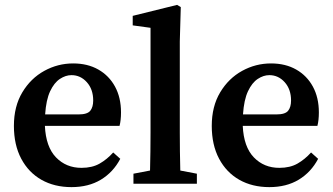

<svg xmlns="http://www.w3.org/2000/svg" viewBox="-20 -753 1366 787"><path d="M273 -445Q249 -445 225.5 -429.5Q202 -414 185.5 -379Q169 -344 165 -284H302Q338 -284 350 -299Q362 -314 362 -341Q362 -387 336 -416Q310 -445 273 -445ZM273 14Q203 14 150 -16Q97 -46 67 -102.5Q37 -159 37 -237Q37 -317 71.5 -374.5Q106 -432 161.5 -462.5Q217 -493 280 -493Q339 -493 383 -468Q427 -443 451.5 -398Q476 -353 476 -292Q476 -260 470 -237H164Q168 -151 209.5 -108Q251 -65 314 -65Q358 -65 388.5 -82.5Q419 -100 444 -128L473 -102Q444 -47 393.5 -16.5Q343 14 273 14Z M527 0V-41L595 -54Q596 -93 596.5 -132Q597 -171 597 -210V-639L524 -649V-688L706 -733L721 -724L717 -583V-210Q717 -171 717.5 -132Q718 -93 719 -54L787 -41V0Z M1084 -445Q1060 -445 1036.5 -429.5Q1013 -414 996.5 -379Q980 -344 976 -284H1113Q1149 -284 1161 -299Q1173 -314 1173 -341Q1173 -387 1147 -416Q1121 -445 1084 -445ZM1084 14Q1014 14 961 -16Q908 -46 878 -102.5Q848 -159 848 -237Q848 -317 882.5 -374.5Q917 -432 972.5 -462.5Q1028 -493 1091 -493Q1150 -493 1194 -468Q1238 -443 1262.5 -398Q1287 -353 1287 -292Q1287 -260 1281 -237H975Q979 -151 1020.5 -108Q1062 -65 1125 -65Q1169 -65 1199.5 -82.5Q1230 -100 1255 -128L1284 -102Q1255 -47 1204.5 -16.5Q1154 14 1084 14Z"/></svg>

Font: Source Serif Pro Semibold
Style: Regular
Weight: 600
Designer: Frank Grießhammer
Foundry: Adobe Systems Incorporated
Version: Version 3.000;hotconv 1.0.109;makeotfexe 2.5.65596